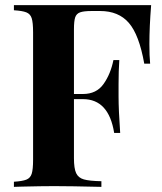

<svg xmlns="http://www.w3.org/2000/svg" viewBox="-20 -728 632 748"><path d="M562 -556.2Q562 -508.8 564.9 -480H542Q522 -592.8 481.9 -638.9Q441.9 -685.1 370.1 -685.1H336.9Q306.2 -685.1 292 -679.9Q277.8 -674.8 272.9 -660.4Q268.1 -646 268.1 -613.8V-361.8H303.2Q356 -361.8 383.5 -400.9Q411.1 -439.9 421.9 -494.1H444.8Q441.9 -452.1 441.9 -399.9V-352.1Q441.9 -300.8 448.2 -210H424.8Q403.8 -341.8 303.2 -341.8H268.1V-111.8Q268.1 -71.8 276.6 -53.5Q285.2 -35.2 306.6 -29.1Q328.1 -22.9 375 -22V0Q252 -2.9 191.9 -2.9Q142.1 -2.9 65.9 -1L34.2 0V-20Q66.9 -22 82.5 -28.1Q98.1 -34.2 103.5 -51Q108.9 -67.9 108.9 -106V-602.1Q108.9 -640.1 103.5 -657Q98.1 -673.8 82.5 -679.9Q66.9 -686 34.2 -688V-708H568.8Q562 -623 562 -556.2Z"/></svg>

Font: Neothic
Style: Regular
Weight: 400
Designer: Vasily Draigo aka Daymarius
Foundry: Vasily Draigo aka Daymarius
Version: Version 1.00 May 8, 2019, initial release